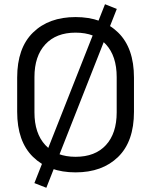

<svg xmlns="http://www.w3.org/2000/svg" viewBox="-20 -794 708 900"><path d="M334.2 14Q209 14 134.8 -58.5Q60.5 -131 60.5 -269.8V-430.2Q60.5 -569 134.8 -641.5Q209 -714 334.2 -714Q459.5 -714 533.8 -641.5Q608 -569 608 -430.2V-269.8Q608 -131 533.8 -58.5Q459.5 14 334.2 14ZM334.2 -59Q426.2 -59 476.6 -114Q527 -169 527 -267.2V-432.8Q527 -531 476.6 -586Q426.2 -641 334.2 -641Q243.2 -641 192.4 -586Q141.5 -531 141.5 -432.8V-267.2Q141.5 -169 192.4 -114Q243.2 -59 334.2 -59ZM527.5 -752.2 197.2 86.2 141.2 64.2 472.2 -774.2Z"/></svg>

Font: Space Grotesk Variable Light
Style: Regular
Weight: 300
Designer: Florian Karsten
Foundry: Florian Karsten
Version: Version 2.000